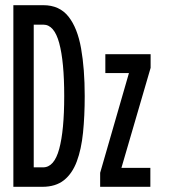

<svg xmlns="http://www.w3.org/2000/svg" viewBox="-20 -720 656 740"><path d="M31.5 0V-700H147Q209 -700 243.8 -656.2Q278.5 -612.5 292.5 -533.5Q306.5 -454.5 306.5 -350Q306.5 -273 300 -208.8Q293.5 -144.5 276 -97.8Q258.5 -51 226.5 -25.5Q194.5 0 143 0ZM110 -75H146Q189 -75 208.2 -146Q227.5 -217 227.5 -350Q227.5 -483 208.2 -554Q189 -625 147 -625H110ZM366 0V-54L477 -438.5H386V-511H560.5V-458.5L448 -73H559.5V0Z"/></svg>

Font: Overpass Mono Light
Style: Regular
Weight: 400
Monospace: yes
Version: Version 4.000